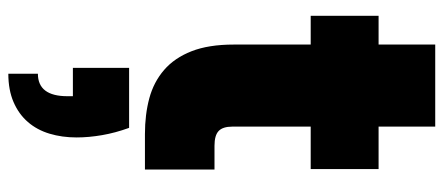

<svg xmlns="http://www.w3.org/2000/svg" viewBox="-322 -415 1065 461"><g transform="rotate(90 210.5 -184.5)"><path d="M287 38Q299 71 304.5 103Q310 135 310 164Q310 199 301 229Q292 259 273 281Q254 303 225 315.5Q196 328 157 328V257Q211 257 211 186V173H143V38ZM87 -398H18V-561H87V-697H284V-561H386V-398H284V-210Q284 -187 294.5 -177Q305 -167 330 -167H387V0H302Q255 0 216 -10.5Q177 -21 148 -46Q119 -71 103 -112Q87 -153 87 -213Z"/></g></svg>

Font: SVN-Poppins ExtraBold
Style: Regular
Weight: 800
Designer: Ninad Kale (Devanagari), Jonny Pinhorn (Latin)
Foundry: Indian Type Foundry
Version: Version 3.002 2017; ttfautohint (v1.8.3)